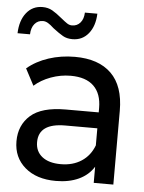

<svg xmlns="http://www.w3.org/2000/svg" viewBox="-57 -780 623 829"><g transform="rotate(5 254.5 -365.5)"><path d="M410 -481C373.3 -517 320.7 -535 252 -535C212 -535 174.2 -529.2 138.5 -517.5C102.8 -505.8 72 -489 46 -467L84 -395C103.3 -412.3 127 -426.2 155 -436.5C183 -446.8 211.7 -452 241 -452C285 -452 318.3 -441 341 -419C363.7 -397 375 -365.3 375 -324V-305H232C162.7 -305 112 -290.8 80 -262.5C48 -234.2 32 -196.7 32 -150C32 -103.3 48.7 -65.7 82 -37C115.3 -8.3 160 6 216 6C254 6 287 -0.5 315 -13.5C343 -26.5 364.7 -45.3 380 -70V0H465V-320C465 -391.3 446.7 -445 410 -481ZM320.5 -92.5C295.5 -76.2 265.7 -68 231 -68C196.3 -68 169.3 -75.7 150 -91C130.7 -106.3 121 -127.3 121 -154C121 -208.7 159.3 -236 236 -236H375V-162C363.7 -132 345.5 -108.8 320.5 -92.5ZM192.5 -620C204.2 -613.3 218 -610 234 -610C262.7 -610 285.8 -620.8 303.5 -642.5C321.2 -664.2 330.7 -693 332 -729H278C277.3 -710.3 272.3 -695.7 263 -685C253.7 -674.3 241.7 -669 227 -669C219.7 -669 212.7 -671.2 206 -675.5C199.3 -679.8 190.3 -686.7 179 -696C163 -709.3 148.8 -719.5 136.5 -726.5C124.2 -733.5 110 -737 94 -737C65.3 -737 42.2 -726 24.5 -704C6.8 -682 -2.7 -652.3 -4 -615H50C50.7 -634.3 55.7 -649.5 65 -660.5C74.3 -671.5 86.3 -677 101 -677C108.3 -677 115.7 -674.8 123 -670.5C130.3 -666.2 139 -659.3 149 -650C166.3 -636.7 180.8 -626.7 192.5 -620Z"/></g></svg>

Font: Rookery
Style: Regular
Weight: 400
Designer: Ryan Kimball / Julieta Ulanovsky
Foundry: Motorola Mobility LLC.
Version: Version 1.0